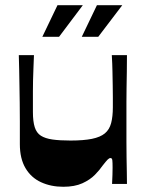

<svg xmlns="http://www.w3.org/2000/svg" viewBox="-20 -704 558 735"><path d="M222 11Q175 11 137 -6.5Q99 -24 77.5 -60.5Q56 -97 56 -152Q56 -199 56 -238Q56 -277 55.5 -310.5Q55 -344 54.5 -374.5Q54 -405 53.5 -433.5Q53 -462 52 -493H110Q109 -466 108 -442Q107 -418 106.5 -396.5Q106 -375 106 -354.5Q106 -334 106 -314.5Q106 -295 106 -275Q106 -239 113 -217Q120 -195 136.5 -184.5Q153 -174 180.5 -170Q208 -166 250 -166Q300 -166 332 -172.5Q364 -179 381.5 -193.5Q399 -208 405.5 -233Q412 -258 412 -293Q412 -312 412 -332.5Q412 -353 411.5 -377.5Q411 -402 410.5 -431Q410 -460 408 -493H466Q466 -460 465.5 -429Q465 -398 464.5 -369Q464 -340 464 -314Q464 -288 464 -264.5Q464 -241 464 -221Q464 -192 464 -161Q464 -130 464.5 -100Q465 -70 465.5 -44Q466 -18 466 0H409Q410 -18 410.5 -34.5Q411 -51 411 -63Q411 -82 410 -90.5Q409 -99 403 -99Q398 -99 392 -93Q386 -87 372 -69Q362 -54 343.5 -35Q325 -16 295.5 -2.5Q266 11 222 11ZM206 -563H142L200 -684H297ZM356 -563H293L351 -684H448Z"/></svg>

Font: Ojuju ExtraLight
Style: Bold
Weight: 700
Version: Version 1.000